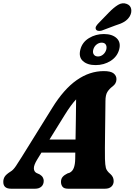

<svg xmlns="http://www.w3.org/2000/svg" viewBox="-43 -1148 819 1168"><path d="M183.5 -178Q162.5 -143.5 163 -124Q163.5 -104.5 178.5 -96L198.5 -87Q212 -78.5 217.5 -68.5Q223 -58.5 223 -48.5Q223 -25.5 208.8 -12.8Q194.5 0 171 0H24Q-23 0 -23 -41.5Q-23 -59.5 -14.2 -73.5Q-5.5 -87.5 21.5 -104.5Q37 -113 53.8 -138Q70.5 -163 88.5 -192L275 -492Q345 -605.5 423.5 -660.5Q502 -715.5 588.5 -715.5Q631 -715.5 648.2 -701.5Q665.5 -687.5 665.5 -666.5Q665.5 -639.5 641.5 -622Q622 -607.5 610.2 -588.8Q598.5 -570 598.5 -533Q598 -494.5 597.5 -444.2Q597 -394 596.2 -342.5Q595.5 -291 595.2 -248Q595 -205 595.5 -181Q596.5 -144.5 601.2 -126.2Q606 -108 629 -89Q648.5 -71.5 648.5 -46.5Q648.5 -26 634.8 -13Q621 0 596 0H371Q346.5 0 337.2 -12.2Q328 -24.5 328 -41.5Q328 -60 338 -71.8Q348 -83.5 367.5 -93L380 -97Q398 -105.5 406 -126.8Q414 -148 414.5 -181Q414.5 -189.5 414.8 -199.2Q415 -209 415 -219.5H209ZM349 -446 258 -299H416.5Q417.5 -356.5 418.5 -420.8Q419.5 -485 420 -543.5Q405 -527.5 387.5 -503.8Q370 -480 349 -446ZM619 -1071.5Q648.5 -1102 675 -1118.2Q701.5 -1134.5 728.5 -1124Q751 -1115 755 -1093.2Q759 -1071.5 746.5 -1049Q733.5 -1028 712.8 -1015.5Q692 -1003 657 -992.5L576 -962Q564 -958.5 553.8 -960.5Q543.5 -962.5 540 -970.5Q536.5 -979.5 542 -988.8Q547.5 -998 556 -1006.5ZM538.5 -752Q488.5 -752 461.2 -776.8Q434 -801.5 446 -847Q457.5 -891.5 498.2 -916.2Q539 -941 589 -941Q639.5 -941 666.5 -915.8Q693.5 -890.5 682 -847Q670 -803 629.8 -777.5Q589.5 -752 538.5 -752ZM575.5 -888.5Q558.5 -888.5 544 -876.8Q529.5 -865 524.5 -846.5Q519.5 -828 527.8 -816.2Q536 -804.5 553 -804.5Q570.5 -804.5 584.5 -816.5Q598.5 -828.5 603.5 -846.5Q608 -865 600.5 -876.8Q593 -888.5 575.5 -888.5Z"/></svg>

Font: Fraunces 9pt S100
Style: Bold Italic
Weight: 700
Italic angle: -16°
Version: Version 1.000; ttfautohint (v1.8.3)